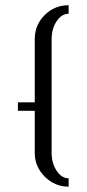

<svg xmlns="http://www.w3.org/2000/svg" viewBox="-20 -596 328 728"><path d="M47.9 -175.8V-208H111.8V-448.2Q111.8 -501.5 149.4 -538.8Q187 -576.2 240.2 -576.2V-543.9Q213.9 -543.9 194.8 -515.6Q175.8 -487.3 175.8 -448.2V-16.1Q175.8 22.9 194.8 51.5Q213.9 80.1 240.2 80.1V111.8Q188 111.8 149.9 74Q111.8 36.1 111.8 -16.1V-175.8Z"/></svg>

Font: Gawaa
Style: Regular
Weight: 400
Designer: T. Christopher White
Version: Version 1.0